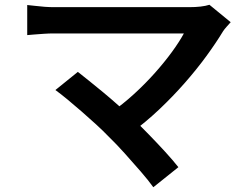

<svg xmlns="http://www.w3.org/2000/svg" viewBox="-20 -724 1040 804"><path d="M946 -631Q937 -621 928.5 -611.5Q920 -602 914 -593Q885 -545 844.5 -489.5Q804 -434 754 -377Q704 -320 647.5 -266.5Q591 -213 531 -169L442 -251Q494 -287 541.5 -330.5Q589 -374 629 -419Q669 -464 700 -506.5Q731 -549 750 -584Q731 -584 696.5 -584Q662 -584 616.5 -584Q571 -584 521 -584Q471 -584 421.5 -584Q372 -584 328.5 -584Q285 -584 252.5 -584Q220 -584 205 -584Q185 -584 163.5 -582.5Q142 -581 123 -579.5Q104 -578 94 -577V-703Q107 -702 126.5 -699.5Q146 -697 167 -695.5Q188 -694 205 -694Q218 -694 249.5 -694Q281 -694 325 -694Q369 -694 420 -694Q471 -694 523 -694Q575 -694 623.5 -694Q672 -694 710.5 -694Q749 -694 771 -694Q826 -694 857 -704ZM434 -153Q412 -176 383 -202.5Q354 -229 322.5 -256.5Q291 -284 262.5 -307.5Q234 -331 212 -347L306 -423Q325 -408 352.5 -386Q380 -364 412 -337.5Q444 -311 476 -282.5Q508 -254 537 -227Q569 -196 604.5 -159.5Q640 -123 672 -88Q704 -53 727 -24L622 60Q602 32 570 -5Q538 -42 502.5 -81.5Q467 -121 434 -153Z"/></svg>

Font: Noto Sans SC SemiBold
Style: Regular
Weight: 600
Designer: Ryoko NISHIZUKA 西塚涼子 (kana, bopomofo & ideographs); Paul D. Hunt (Latin, Greek & Cyrillic); Sandoll Communications 산돌커뮤니
Foundry: Adobe
Version: Version 2.004-H2;hotconv 1.0.118;makeotfexe 2.5.65603